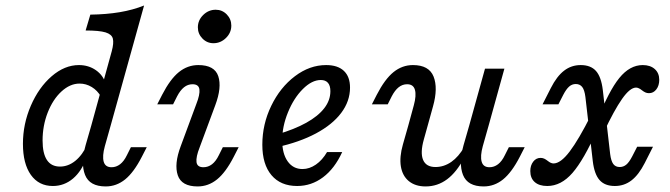

<svg xmlns="http://www.w3.org/2000/svg" viewBox="-20 -661 2421 694"><path d="M62.9 -141.1Q62.9 -212.9 91.5 -279Q120.2 -345.2 166.9 -385.5Q213.7 -425.8 265.3 -425.8Q300 -425.8 326.6 -407.3Q353.2 -388.7 362.1 -358.1L345.2 -311.3Q332.3 -333.9 311.7 -346.4Q291.1 -358.9 267.7 -358.9Q233.1 -358.9 202 -330.2Q171 -301.6 152.4 -254Q133.9 -206.5 133.9 -153.2Q133.9 -106.5 149.6 -82.7Q165.3 -58.9 196.8 -58.9Q226.6 -58.9 252.4 -79.8Q278.2 -100.8 296 -139.5L293.5 -92.7Q275.8 -42.7 244 -15.7Q212.1 11.3 171 11.3Q120.2 11.3 91.5 -29Q62.9 -69.4 62.9 -141.1ZM289.5 -550.8 306.5 -608.1Q364.5 -608.9 412.5 -616.9Q460.5 -625 500.8 -641.1L379.8 -206.5H309.7L383.9 -475.8Q391.9 -505.6 387.9 -521.4Q383.9 -537.1 361.3 -544Q338.7 -550.8 289.5 -550.8ZM383.1 -56.5Q400 -56.5 414.1 -67.3Q428.2 -78.2 438.7 -100L453.2 -129H510.5L492.7 -94.4Q463.7 -37.9 432.3 -12.5Q400.8 12.9 362.1 12.9Q304 12.9 287.5 -28.6Q271 -70.2 289.5 -136.3L309.7 -206.5H379.8L358.9 -132.3Q349.2 -96.8 354.8 -76.6Q360.5 -56.5 383.1 -56.5Z M675.8 -356.5Q658.9 -356.5 645.2 -345.6Q631.5 -334.7 620.2 -312.9L605.6 -283.9H548.4L566.1 -318.5Q595.2 -375 626.6 -400.4Q658.1 -425.8 696.8 -425.8Q755.6 -425.8 769 -385.5Q782.3 -345.2 758.1 -280.6L701.6 -128.2Q687.9 -93.5 690.3 -75Q692.7 -56.5 715.3 -56.5Q732.3 -56.5 746.4 -67.3Q760.5 -78.2 771 -100L785.5 -129H842.7L825 -94.4Q796 -37.9 764.5 -12.5Q733.1 12.9 694.4 12.9Q636.3 12.9 622.6 -27.4Q608.9 -67.7 633.1 -132.3L689.5 -284.7Q703.2 -319.4 700.8 -337.9Q698.4 -356.5 675.8 -356.5ZM695.2 -562.1Q695.2 -587.9 714.5 -606.9Q733.9 -625.8 759.7 -625.8Q783.1 -625.8 799.6 -608.9Q816.1 -591.9 816.1 -568.5Q816.1 -542.7 796.8 -523.8Q777.4 -504.8 751.6 -504.8Q728.2 -504.8 711.7 -521.8Q695.2 -538.7 695.2 -562.1Z M928.2 -137.9Q928.2 -212.1 960.5 -278.6Q992.7 -345.2 1046 -385.5Q1099.2 -425.8 1158.9 -425.8Q1200.8 -425.8 1223 -404.8Q1245.2 -383.9 1245.2 -344.4Q1245.2 -295.2 1213.3 -252.8Q1181.5 -210.5 1121.8 -178.6Q1062.1 -146.8 980.6 -129L981.5 -175Q1044.4 -193.5 1087.1 -217.3Q1129.8 -241.1 1152 -269.8Q1174.2 -298.4 1174.2 -331.5Q1174.2 -351.6 1165.3 -361.7Q1156.5 -371.8 1139.5 -371.8Q1107.3 -371.8 1074.6 -339.1Q1041.9 -306.5 1021 -255.2Q1000 -204 1000 -154Q1000 -105.6 1019.8 -77.8Q1039.5 -50 1073.4 -50Q1098.4 -50 1121.8 -66.1Q1145.2 -82.3 1162.1 -111.3H1216.9Q1189.5 -51.6 1147.6 -20.2Q1105.6 11.3 1054 11.3Q994.4 11.3 961.3 -27.8Q928.2 -66.9 928.2 -137.9Z M1451.6 -356.5Q1434.7 -356.5 1421 -345.6Q1407.3 -334.7 1396 -312.9L1381.5 -283.9H1324.2L1341.9 -318.5Q1371 -375 1402.4 -400.4Q1433.9 -425.8 1472.6 -425.8Q1530.6 -425.8 1547.2 -384.3Q1563.7 -342.7 1545.2 -276.6L1525.8 -206.5H1455.6L1475.8 -280.6Q1485.5 -316.1 1479.8 -336.3Q1474.2 -356.5 1451.6 -356.5ZM1554 -57.3Q1584.7 -57.3 1611.3 -75.8Q1637.9 -94.4 1658.1 -129.8V-91.1Q1630.6 -38.7 1596 -12.9Q1561.3 12.9 1518.5 12.9Q1481.5 12.9 1458.1 -6Q1434.7 -25 1429 -59.3Q1423.4 -93.5 1436.3 -138.7L1455.6 -206.5H1525.8L1512.1 -157.3Q1498.4 -108.9 1509.3 -83.1Q1520.2 -57.3 1554 -57.3ZM1733.1 -412.9H1803.2L1746 -206.5H1675.8ZM1749.2 -56.5Q1766.1 -56.5 1780.2 -67.3Q1794.4 -78.2 1804.8 -100L1819.4 -129H1876.6L1858.9 -94.4Q1829.8 -37.9 1798.4 -12.5Q1766.9 12.9 1728.2 12.9Q1670.2 12.9 1653.6 -28.6Q1637.1 -70.2 1655.6 -136.3L1675.8 -206.5H1746L1725 -132.3Q1715.3 -96.8 1721 -76.6Q1726.6 -56.5 1749.2 -56.5Z M2122.6 -79 2096 -310.5Q2092.7 -336.3 2084.3 -346.8Q2075.8 -357.3 2061.3 -357.3Q2047.6 -357.3 2037.1 -348Q2026.6 -338.7 2016.1 -318.5L1998.4 -283.9H1941.1L1971 -342.7Q1992.7 -385.5 2019 -405.6Q2045.2 -425.8 2079 -425.8Q2115.3 -425.8 2134.3 -404.4Q2153.2 -383.1 2158.9 -335.5L2185.5 -104Q2188.7 -79 2196.8 -68.1Q2204.8 -57.3 2220.2 -57.3Q2233.1 -57.3 2243.5 -65.7Q2254 -74.2 2265.3 -96L2283.1 -130.6H2340.3L2310.5 -71.8Q2288.7 -29 2262.5 -8.9Q2236.3 11.3 2202.4 11.3Q2166.1 11.3 2147.2 -10.1Q2128.2 -31.5 2122.6 -79ZM1896.8 -42.7Q1896.8 -62.9 1907.3 -76.6Q1917.7 -90.3 1933.9 -90.3Q1941.1 -90.3 1947.2 -87.5Q1953.2 -84.7 1960.5 -79Q1965.3 -75 1970.6 -72.6Q1975.8 -70.2 1980.6 -70.2Q2006.5 -70.2 2039.1 -113.3Q2071.8 -156.5 2116.1 -244.4L2137.9 -190.3Q2090.3 -83.1 2049.2 -35.9Q2008.1 11.3 1958.1 11.3Q1929 11.3 1912.9 -2.8Q1896.8 -16.9 1896.8 -42.7ZM2303.2 -425.8Q2330.6 -425.8 2346.8 -411.3Q2362.9 -396.8 2362.9 -372.6Q2362.9 -351.6 2352.4 -337.9Q2341.9 -324.2 2325.8 -324.2Q2318.5 -324.2 2312.5 -327Q2306.5 -329.8 2299.2 -335.5Q2294.4 -339.5 2289.1 -341.9Q2283.9 -344.4 2279 -344.4Q2257.3 -344.4 2228.6 -303.6Q2200 -262.9 2162.1 -182.3L2137.9 -224.2Q2180.6 -332.3 2218.5 -379Q2256.5 -425.8 2303.2 -425.8Z"/></svg>

Font: Playfair Micro SmCond SmLight
Style: Italic
Weight: 360
Width: 4
Italic angle: -15.6°
Designer: Claus Eggers Sørensen
Foundry: Claus Eggers Sørensen
Version: Version 2.203;Glyphs 3.3 (3326)